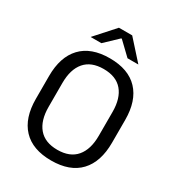

<svg xmlns="http://www.w3.org/2000/svg" viewBox="-197 -946 991 1079"><g transform="rotate(30 299.0 -406.5)"><path d="M299 12Q178 12 115 -54.8Q52 -121.5 52 -246V-393.5Q52 -517.5 115 -584.2Q178 -651 299 -651Q420 -651 483 -584.2Q546 -517.5 546 -393.5V-246Q546 -121.5 483 -54.8Q420 12 299 12ZM299 -57.5Q380 -57.5 421 -105.8Q462 -154 462 -242.5V-397Q462 -485.5 421 -533.5Q380 -581.5 299 -581.5Q218.5 -581.5 177.5 -533.5Q136.5 -485.5 136.5 -397V-242.5Q136.5 -154 177.5 -105.8Q218.5 -57.5 299 -57.5ZM256.5 -825H342.5L453.5 -701.5V-700.5H384L301.5 -779.5H297.5L214.5 -700.5H145.5V-701.5Z"/></g></svg>

Font: Anek Tamil
Style: Regular
Weight: 400
Designer: Aadarsh Rajan (Tamil), Yesha Goshar (Latin)
Foundry: Ek Type
Version: Version 1.003